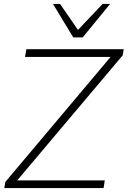

<svg xmlns="http://www.w3.org/2000/svg" viewBox="-20 -955 648 975"><path d="M2 0 7 -31 561 -689 557 -666H107L114 -705H608L603 -674L48 -16L51 -39H512L506 0ZM352 -765 249 -935H285L376 -803L501 -935H539L400 -765Z"/></svg>

Font: Mulish ExtraLight ExtraLight
Style: Italic
Weight: 250
Italic angle: -9°
Version: Version 3.603